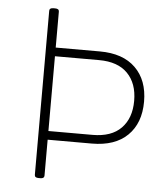

<svg xmlns="http://www.w3.org/2000/svg" viewBox="-51 -747 663 793"><g transform="rotate(5 280.0 -350.0)"><path d="M142 -159V-195H345Q423 -195 463.5 -236.5Q504 -278 504 -350Q504 -422 463.5 -463.5Q423 -505 345 -505H142V-541H345Q441 -541 493 -490Q545 -439 545 -350Q545 -261 493 -210Q441 -159 345 -159ZM138 2Q130 2 126 -1Q122 -4 122 -10V-690Q122 -696 126 -699Q130 -702 138 -702H146Q154 -702 158 -699Q162 -696 162 -690V-10Q162 -4 158 -1Q154 2 146 2Z"/></g></svg>

Font: Asap Thin
Style: Regular
Weight: 250
Designer: Pablo Cosgaya
Foundry: Omnibus-Type
Version: Version 3.001